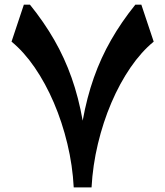

<svg xmlns="http://www.w3.org/2000/svg" viewBox="-20 -809 713 829"><path d="M375.3 0Q380.4 -94.6 402.8 -188.1Q425.1 -281.6 461 -365.6Q496.9 -449.5 543.5 -517.5Q590.1 -585.4 643.6 -629.2L590.3 -788.8H564.3Q504.1 -714.1 459.8 -636.6Q415.4 -559.1 385.2 -473.5Q355 -387.9 337 -288.1Q319.4 -387.9 289.1 -473.4Q258.9 -558.9 214.4 -636.4Q169.9 -713.9 109.3 -788.8H83L29.8 -629.2Q83.3 -585.4 129.9 -517.5Q176.5 -449.5 212.5 -365.6Q248.5 -281.6 270.9 -188.1Q293.4 -94.6 298.3 0Z"/></svg>

Font: Pinar-VF
Style: Regular
Weight: 300
Designer: Amin Abedi
Version: Version 3.0